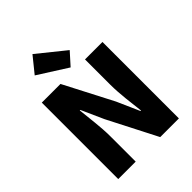

<svg xmlns="http://www.w3.org/2000/svg" viewBox="-279 -1175 1323 1323"><g transform="rotate(-45 382.0 -513.5)"><path d="M86 0H256V-247C256 -337 241 -439 233 -522H238L311 -359L495 0H677V-745H507V-498C507 -409 522 -302 531 -223H526L453 -388L268 -745H86ZM398 -776 478 -865 277 -1027 184 -912Z"/></g></svg>

Font: ChiuKong Gothic MN Heavy
Style: Regular
Weight: 900
Designer: Ryoko NISHIZUKA 西塚涼子 (kana, bopomofo & ideographs); Paul D. Hunt (Latin, Greek & Cyrillic); Sandoll Communications 산돌커뮤니
Foundry: Adobe
Version: Version 1.300